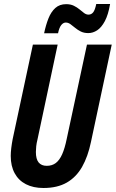

<svg xmlns="http://www.w3.org/2000/svg" viewBox="-20 -939 584 969"><path d="M199.2 9.8Q147.9 9.8 110.8 -9.3Q73.7 -28.3 54 -64.7Q34.2 -101.1 34.2 -151.9Q34.2 -169.9 36.9 -192.1Q39.6 -214.4 43.9 -236.8L146 -713.9H271L168.9 -233.9Q164.6 -216.8 162.8 -200.7Q161.1 -184.6 161.1 -171.9Q161.1 -136.2 175 -119.1Q189 -102.1 215.8 -102.1Q242.7 -102.1 261.5 -116.2Q280.3 -130.4 293.7 -160.4Q307.1 -190.4 316.9 -238.8L418.9 -713.9H543.9L439 -222.2Q423.8 -148.9 394.3 -96.9Q364.7 -44.9 317.1 -17.6Q269.5 9.8 199.2 9.8ZM202.6 -771Q211.4 -813 224.6 -846.2Q237.8 -879.4 259.3 -898.7Q280.8 -918 314 -918Q336.4 -918 352.8 -909.9Q369.1 -901.9 381.3 -891.6Q393.6 -881.3 404.3 -873.3Q415 -865.2 426.8 -865.2Q440.9 -865.2 450.2 -876.7Q459.5 -888.2 465.8 -918.9H535.6Q526.4 -864.3 509 -832Q491.7 -799.8 470.2 -785.9Q448.7 -772 425.8 -772Q403.8 -772 387.7 -780Q371.6 -788.1 359.1 -798.6Q346.7 -809.1 335.4 -817.1Q324.2 -825.2 312 -825.2Q299.3 -825.2 289.1 -812.5Q278.8 -799.8 272.9 -771Z"/></svg>

Font: Open Sans Condensed
Style: Italic
Weight: 400
Width: 3
Italic angle: -12°
Designer: Monotype Design Team
Foundry: Monotype Imaging Inc.
Version: Version 3.000